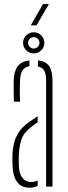

<svg xmlns="http://www.w3.org/2000/svg" viewBox="-20 -894 328 920"><path d="M40.5 -93.5Q40 -108 39.5 -121Q39 -134 39.5 -148Q40.5 -180.5 47.5 -208.8Q54.5 -237 70.8 -261.5Q87 -286 117.5 -308Q127.5 -315 138.2 -322.2Q149 -329.5 160.5 -337V-308.5Q151.5 -302.5 141.8 -295Q132 -287.5 120.5 -278Q90 -253 80.8 -219.8Q71.5 -186.5 70 -148Q69.5 -140 69.8 -125Q70 -110 70.5 -94.5Q73 -59.5 88.2 -40.8Q103.5 -22 128 -22Q147 -22 160.5 -29V-4Q145.5 5.5 123 5.5Q82.5 5.5 62.8 -21Q43 -47.5 40.5 -93.5ZM46.5 -407Q46 -432 45.5 -459.2Q45 -486.5 45.5 -507.5Q47.5 -554 65.2 -577Q83 -600 121 -604.5V-577Q100 -573.5 88.8 -558.2Q77.5 -543 76 -509Q75.5 -495.5 75.2 -478.2Q75 -461 75.2 -442.5Q75.5 -424 76 -407ZM201 0V-508.5Q201 -539 192.2 -555Q183.5 -571 162 -575.5V-604.5Q201 -600 216.2 -576.2Q231.5 -552.5 231.5 -505.5V0ZM141.5 -638Q121 -638 105.8 -652.8Q90.5 -667.5 90.5 -688.5Q90.5 -709.5 105.8 -724.5Q121 -739.5 141.5 -739.5Q162.5 -739.5 177.5 -724.5Q192.5 -709.5 192.5 -688.5Q192.5 -667.5 177.5 -652.8Q162.5 -638 141.5 -638ZM141.5 -661.5Q153 -661.5 161 -669.5Q169 -677.5 169 -688.5Q169 -700 161 -708Q153 -716 141.5 -716Q130.5 -716 122.5 -708Q114.5 -700 114.5 -688.5Q114.5 -677.5 122.5 -669.5Q130.5 -661.5 141.5 -661.5ZM127.5 -772.5 186 -874.5H214L155 -772.5Z"/></svg>

Font: Big Shoulders Stencil Display ExtraLight
Style: Regular
Weight: 250
Designer: Patric King
Foundry: XO Type Co
Version: Version 2.001